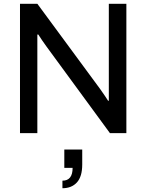

<svg xmlns="http://www.w3.org/2000/svg" viewBox="-20 -706 776 1018"><path d="M86 0V-686H178L511 -234Q542 -190 553 -172H557V-686H650V0H563L226 -460Q202 -493 183 -523H178V0ZM311 292V252Q365 252 365 184H321V87H416V166Q416 230 388 261Q360 292 311 292Z"/></svg>

Font: Archivo
Style: Regular
Weight: 400
Designer: Hector Gatti
Foundry: Omnibus-Type
Version: Version 2.001